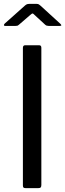

<svg xmlns="http://www.w3.org/2000/svg" viewBox="-22 -977 338 997"><path d="M181.3 -742Q192.7 -742 192.7 -729V-16.7Q192.7 -7.2 189.1 -3.6Q185.4 0 175 0H112.3Q102.9 0 99.9 -3.1Q96.9 -6.2 96.9 -14.1V-728.4Q96.9 -742 108.7 -742ZM211.9 -849.3 157.8 -899Q150 -907.2 147 -907.2Q144.1 -907.2 134.7 -899L77.1 -849.3Q71.5 -844.5 68.5 -843.5Q65.4 -842.5 59.1 -842.5H5Q-1.1 -842.5 -1.6 -846.1Q-2.1 -849.6 2.7 -854.7L105.3 -946.1Q110.8 -951.2 115.9 -954Q121 -956.8 130 -956.8H169.2Q176.5 -956.8 180.7 -953.5Q184.9 -950.2 188.5 -947.4L290 -854.7Q303.4 -842.5 288.8 -842.5H230.2Q224.8 -842.5 220.5 -843.9Q216.1 -845.2 211.9 -849.3Z"/></svg>

Font: Libre Franklin Thin
Style: Regular
Weight: 100
Designer: Pablo Impallari, Rodrigo Fuenzalida, Nhung Nguyen
Foundry: Impallari Type
Version: Version 3.000